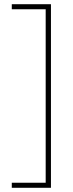

<svg xmlns="http://www.w3.org/2000/svg" viewBox="-20 -734 346 912"><path d="M36 134H197V-690H36V-714H222V158H36Z"/></svg>

Font: Noto Sans Gujarati UI ExtraCondensed Thin
Style: Regular
Weight: 100
Width: 2
Designer: Jelle Bosma - Monotype Design Team, Universal Thirst
Foundry: Monotype Imaging Inc.
Version: Version 2.106; ttfautohint (v1.8.4.7-5d5b)